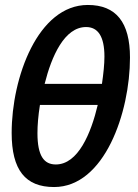

<svg xmlns="http://www.w3.org/2000/svg" viewBox="-20 -744 558 774"><path d="M198 10C401 10 504 -290 504 -512C504 -654 448 -724 334 -724C133 -724 27 -432 27 -208C27 -59 82 10 198 10ZM160 -406C188 -518 240 -635 327 -635C375 -635 401 -597 401 -516C401 -485 397 -447 391 -406ZM205 -81C157 -81 131 -116 131 -207C131 -239 134 -277 141 -321H374C347 -207 295 -81 205 -81Z"/></svg>

Font: Noto Sans UI Condensed Medium
Style: Italic
Weight: 500
Width: 3
Italic angle: -12°
Designer: Monotype Design Team
Foundry: Monotype Imaging Inc.
Version: Version 1.901